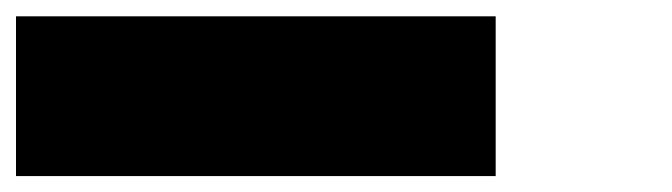

<svg xmlns="http://www.w3.org/2000/svg" viewBox="-20 -620 840 240"><path d="M0 -399.9V-599.6H599.6V-399.9Z"/></svg>

Font: 8-bit HUD
Style: Regular
Weight: 400
Designer: lSPl
Foundry: https://fontstruct.com
Version: Version 1.0